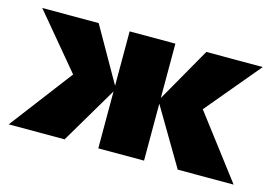

<svg xmlns="http://www.w3.org/2000/svg" viewBox="-66 -552 964 677"><g transform="rotate(15 416.5 -213.5)"><path d="M623 0 494 -218 613 -427H819L605 -171V-292L827 0ZM6 0 228 -292V-171L14 -427H220L339 -218L210 0ZM333 0V-427H500V0Z"/></g></svg>

Font: Ysabeau Infant Black
Style: Regular
Weight: 900
Designer: Christian Thalmann (Catharsis Fonts)
Version: Version 2.001;gftools[0.9.30]; featfreeze: ss01,ss02,lnum